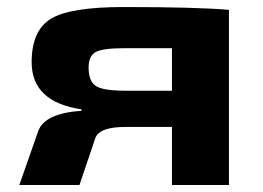

<svg xmlns="http://www.w3.org/2000/svg" viewBox="-20 -526 748 546"><path d="M332 -506Q540 -506 631 -498V0H469V-165H337Q262 -165 251 -133L206 0H35L89 -154Q108 -204 212 -211V-215Q70 -236 70 -349Q70 -439 124.5 -472.5Q179 -506 332 -506ZM469 -268V-389H336Q272 -389 252 -378Q232 -367 232 -334Q232 -295 252.5 -281.5Q273 -268 337 -268Z"/></svg>

Font: Exo 2 Expanded
Style: Bold
Weight: 700
Width: 7
Designer: Natanael Gama
Version: Version 1.001;PS 001.001;hotconv 1.0.70;makeotf.lib2.5.58329